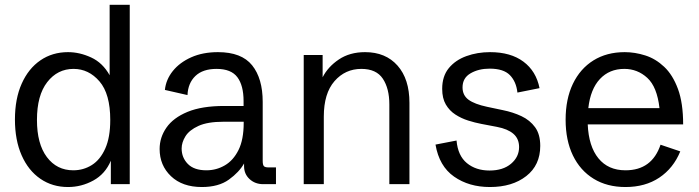

<svg xmlns="http://www.w3.org/2000/svg" viewBox="-20 -752 2854 784"><path d="M257.8 11.7Q193.8 11.7 144.8 -22Q95.7 -55.7 68.4 -117.7Q41 -179.7 41 -264.2Q41 -348.6 68.6 -410.4Q96.2 -472.2 145 -505.6Q193.8 -539.1 257.8 -539.1Q305.2 -539.1 352.3 -517.3Q399.4 -495.6 427.7 -444.8V-732.4H509.8V0H432.6V-95.7Q409.7 -41.5 361.1 -14.9Q312.5 11.7 257.8 11.7ZM279.3 -56.6Q320.8 -56.6 355 -78.1Q389.2 -99.6 409.7 -145.3Q430.2 -190.9 430.2 -262.2Q430.2 -368.7 386.2 -419.7Q342.3 -470.7 280.3 -470.7Q214.8 -470.7 172.9 -416.7Q130.9 -362.8 130.9 -262.2Q130.9 -164.6 171.4 -110.6Q211.9 -56.6 279.3 -56.6Z M804.2 11.7Q724.6 11.7 678.2 -32.5Q631.8 -76.7 631.8 -143.6Q631.8 -190.9 659.7 -231Q687.5 -271 745.8 -295.2Q804.2 -319.3 895.5 -319.3H974.6V-339.4Q974.6 -402.8 949.2 -436.8Q923.8 -470.7 864.3 -470.7Q808.1 -470.7 777.8 -441.7Q747.6 -412.6 745.6 -363.8L653.3 -384.8Q657.7 -427.2 685.8 -462.2Q713.9 -497.1 761 -518.1Q808.1 -539.1 870.1 -539.1Q966.3 -539.1 1009.5 -485.4Q1052.7 -431.6 1052.7 -335.9V-95.2Q1052.7 -79.1 1057.4 -73.7Q1062 -68.4 1077.1 -68.4H1106.9V0H1054.7Q1021.5 0 999 -20.8Q976.6 -41.5 976.6 -73.2V-84.5Q956.5 -48.8 914.6 -18.6Q872.6 11.7 804.2 11.7ZM822.8 -56.6Q863.3 -56.6 897.9 -76.7Q932.6 -96.7 953.9 -139.4Q975.1 -182.1 975.1 -250.5V-254.9H892.6Q827.6 -254.9 790.3 -237.8Q752.9 -220.7 737.3 -195.6Q721.7 -170.4 721.7 -145.5Q721.7 -108.4 747.1 -82.5Q772.5 -56.6 822.8 -56.6Z M1220.2 0V-527.3H1297.4V-436.5Q1319.3 -479.5 1363.8 -509.3Q1408.2 -539.1 1470.7 -539.1Q1554.7 -539.1 1603.3 -484.1Q1651.9 -429.2 1651.9 -332V0H1569.8V-325.7Q1569.8 -390.6 1543.2 -430.7Q1516.6 -470.7 1455.6 -470.7Q1389.6 -470.7 1345.9 -420.7Q1302.2 -370.6 1302.2 -275.9V0Z M1980.5 11.7Q1895 11.7 1834.2 -30.8Q1773.4 -73.2 1758.3 -161.6L1844.2 -178.2Q1849.6 -116.2 1886.5 -85.9Q1923.3 -55.7 1979 -55.7Q2034.2 -55.7 2066.9 -83.5Q2099.6 -111.3 2099.6 -151.4Q2099.6 -185.5 2076.4 -205.6Q2053.2 -225.6 2009.3 -233.9L1945.3 -246.1Q1919.4 -251 1891.6 -259.8Q1863.8 -268.6 1839.6 -284.2Q1815.4 -299.8 1800.5 -325.2Q1785.6 -350.6 1785.6 -389.2Q1785.6 -440.9 1812.7 -473.9Q1839.8 -506.8 1884.5 -522.9Q1929.2 -539.1 1981 -539.1Q2065.4 -539.1 2117.4 -500.2Q2169.4 -461.4 2183.1 -392.1L2092.8 -374Q2087.9 -418.9 2062 -445.3Q2036.1 -471.7 1979.5 -471.7Q1934.1 -471.7 1901.4 -452.6Q1868.7 -433.6 1868.7 -395Q1868.7 -362.8 1893.3 -344.7Q1918 -326.7 1968.8 -315.9L2033.7 -302.2Q2074.7 -293.9 2109.4 -277.6Q2144 -261.2 2165 -232.4Q2186 -203.6 2186 -156.2Q2186 -77.6 2128.9 -33Q2071.8 11.7 1980.5 11.7Z M2534.2 11.7Q2459 11.7 2404.1 -22Q2349.1 -55.7 2319.3 -117.4Q2289.6 -179.2 2289.6 -263.2Q2289.6 -347.7 2319.3 -409.7Q2349.1 -471.7 2403.3 -505.4Q2457.5 -539.1 2530.8 -539.1Q2572.8 -539.1 2615 -525.6Q2657.2 -512.2 2692.1 -479.2Q2727.1 -446.3 2748.3 -388.9Q2769.5 -331.5 2769.5 -244.1H2379.9Q2383.8 -154.3 2423.6 -105.5Q2463.4 -56.6 2534.2 -56.6Q2642.1 -56.6 2677.2 -161.1L2757.8 -133.8Q2729.5 -64.9 2672.1 -26.6Q2614.7 11.7 2534.2 11.7ZM2529.3 -470.7Q2468.3 -470.7 2429.7 -429.4Q2391.1 -388.2 2382.3 -310.5H2672.9Q2663.1 -397.5 2623 -434.1Q2583 -470.7 2529.3 -470.7Z"/></svg>

Font: Schibsted Grotesk
Style: Regular
Weight: 400
Designer: Bakken & Baeck AS, Henrik Kongsvoll
Foundry: Schibsted ASA
Version: Version 1.100; ttfautohint (v1.8.4.7-5d5b);gftools[0.9.25]